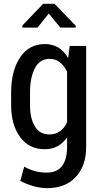

<svg xmlns="http://www.w3.org/2000/svg" viewBox="-20 -768 525 1002"><path d="M38.1 -285.2Q38.1 -398.4 85 -468.8Q131.8 -538.1 214.8 -538.1Q253.9 -538.1 285.2 -519.5Q315.4 -500 335.9 -464.8Q338.9 -486.3 343.8 -528.3Q365.2 -528.3 429.7 -528.3Q429.7 -396.5 429.7 -2.9Q429.7 98.6 375 156.2Q321.3 213.9 224.6 213.9Q191.4 213.9 153.3 203.1Q116.2 192.4 85.9 175.8Q92.8 150.4 106.4 101.6Q131.8 116.2 162.1 125Q191.4 132.8 223.6 132.8Q277.3 132.8 303.7 98.6Q330.1 63.5 330.1 -2.9Q330.1 -18.6 330.1 -50.8Q308.6 -20.5 280.3 -4.9Q251 10.7 213.9 10.7Q130.9 10.7 85 -52.7Q38.1 -116.2 38.1 -219.7Q38.1 -225.6 38.1 -236.3Q38.1 -242.2 38.1 -254.9Q38.1 -267.6 38.1 -285.2ZM136.7 -219.7Q136.7 -149.4 162.1 -108.4Q186.5 -66.4 238.3 -66.4Q270.5 -66.4 293 -83Q316.4 -99.6 330.1 -129.9Q330.1 -217.8 330.1 -393.6Q315.4 -424.8 293 -442.4Q270.5 -460.9 239.3 -460.9Q187.5 -460.9 162.1 -412.1Q136.7 -363.3 136.7 -285.2Q136.7 -263.7 136.7 -219.7ZM375 -633.8Q375 -631.8 375 -624Q355.5 -624 294.9 -624Q280.3 -641.6 234.4 -697.3Q219.7 -678.7 175.8 -624Q155.3 -624 96.7 -624Q96.7 -626 96.7 -634.8Q124 -663.1 205.1 -748Q219.7 -748 264.6 -748Q292 -719.7 375 -633.8Z"/></svg>

Font: Noto Sans Hebrew DECATHLON 
Style: Regular
Weight: 400
Designer: Monotype Design team
Version: Version 1.03 uh